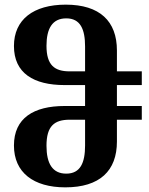

<svg xmlns="http://www.w3.org/2000/svg" viewBox="-20 -793 641 826"><path d="M261 13C409 13 483 -58 483 -184V-278H590V-337H483V-427H590V-486H483V-576C483 -702 409 -773 263 -773C124 -773 40 -709 40 -595C40 -478 125 -427 258 -427H346V-337H258C125 -337 40 -285 40 -167C40 -51 124 13 261 13ZM280 -486C215 -486 180 -512 180 -596C180 -670 205 -714 265 -714C326 -714 346 -667 346 -593V-486ZM265 -46C206 -46 180 -89 180 -166C180 -251 214 -278 280 -278H346V-167C346 -93 326 -46 265 -46Z"/></svg>

Font: Noto Serif Georgian Condensed Bold
Style: Regular
Weight: 700
Width: 3
Designer: Monotype Design Team, Akaki Razmadze
Foundry: Google LLC
Version: Version 2.003